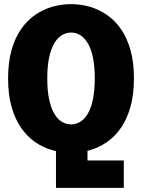

<svg xmlns="http://www.w3.org/2000/svg" viewBox="-20 -726 690 926"><path d="M250 180V0H402V63L387 48H577V180ZM323 11Q277 11 232.8 -1.5Q188.5 -14 150 -40.5Q111.5 -67 82 -109.2Q52.5 -151.5 35.8 -210.8Q19 -270 19 -348Q19 -425.5 35.8 -484.8Q52.5 -544 82 -586Q111.5 -628 150 -654.5Q188.5 -681 232.8 -693.5Q277 -706 323 -706Q368.5 -706 412.5 -693.5Q456.5 -681 495.2 -654.5Q534 -628 563.2 -586Q592.5 -544 609.2 -484.8Q626 -425.5 626 -348Q626 -270 609.2 -210.8Q592.5 -151.5 563.2 -109.2Q534 -67 495.2 -40.5Q456.5 -14 412.5 -1.5Q368.5 11 323 11ZM323 -126Q346 -126 366.5 -138.2Q387 -150.5 403 -177Q419 -203.5 428 -245.8Q437 -288 437 -348Q437 -407.5 428 -449.8Q419 -492 403 -518.2Q387 -544.5 366.5 -556.8Q346 -569 323 -569Q300 -569 279 -556.8Q258 -544.5 242.2 -518.2Q226.5 -492 217.2 -449.8Q208 -407.5 208 -348Q208 -288 217.2 -245.8Q226.5 -203.5 242.2 -177Q258 -150.5 279 -138.2Q300 -126 323 -126Z"/></svg>

Font: Trispace Thin ExtraBold
Style: Regular
Weight: 800
Version: Version 1.210